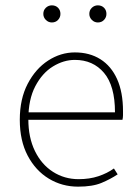

<svg xmlns="http://www.w3.org/2000/svg" viewBox="-20 -686 518 718"><path d="M272 12Q212 12 162.5 -18Q113 -48 83.5 -104Q54 -160 54 -238Q54 -316 83.5 -372.5Q113 -429 160 -459.5Q207 -490 260 -490Q315 -490 355.5 -464.5Q396 -439 418 -390Q440 -341 440 -270Q440 -263 440 -255Q440 -247 438 -238H70V-266H410Q410 -365 369 -413.5Q328 -462 260 -462Q218 -462 178 -437.5Q138 -413 112 -363.5Q86 -314 86 -240Q86 -172 110.5 -121.5Q135 -71 178 -43.5Q221 -16 274 -16Q315 -16 348 -27Q381 -38 406 -56L420 -34Q393 -16 359.5 -2Q326 12 272 12ZM174 -602Q161 -602 151.5 -611.5Q142 -621 142 -634Q142 -648 151.5 -657Q161 -666 174 -666Q188 -666 197 -657Q206 -648 206 -634Q206 -621 197 -611.5Q188 -602 174 -602ZM346 -602Q333 -602 323.5 -611.5Q314 -621 314 -634Q314 -648 323.5 -657Q333 -666 346 -666Q360 -666 369 -657Q378 -648 378 -634Q378 -621 369 -611.5Q360 -602 346 -602Z"/></svg>

Font: Source Sans 3
Style: Regular
Weight: 200
Designer: Paul D. Hunt
Foundry: Adobe
Version: Version 3.046;hotconv 1.0.118;makeotfexe 2.5.65603